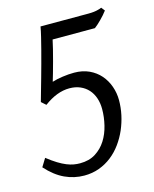

<svg xmlns="http://www.w3.org/2000/svg" viewBox="-99 -663 598 745"><g transform="rotate(-15 200.0 -291.0)"><path d="M390.1 -583Q384.3 -575.2 377 -566.9Q369.6 -558.6 362.3 -551.3Q355 -543.9 347.9 -537.6Q340.8 -531.2 335 -526.9H165Q162.1 -512.7 156.5 -490Q150.9 -467.3 144.5 -443.8Q138.2 -420.4 132.3 -399.7Q126.5 -378.9 123 -368.2Q141.1 -374 165.3 -377.4Q189.5 -380.9 211.9 -380.9Q245.6 -380.9 272 -368.7Q298.3 -356.4 316.2 -335.9Q334 -315.4 343.5 -288.6Q353 -261.7 353 -232.9Q353 -203.6 346.7 -174.1Q340.3 -144.5 328.4 -116.9Q316.4 -89.4 298.8 -65.2Q281.2 -41 258.5 -23.2Q235.8 -5.4 208 4.9Q180.2 15.1 147.9 15.1Q107.4 15.1 70.1 -2.2Q32.7 -19.5 -2 -58.1L18.1 -90.8Q40 -73.7 57.9 -62.7Q75.7 -51.8 90.8 -45.7Q106 -39.6 118.7 -37.4Q131.3 -35.2 144 -35.2Q180.7 -35.2 206.5 -51.5Q232.4 -67.9 248.8 -93.8Q265.1 -119.6 272.9 -152.1Q280.8 -184.6 280.8 -216.8Q280.8 -240.7 273.9 -261Q267.1 -281.2 253.9 -295.9Q240.7 -310.5 221.7 -318.8Q202.6 -327.1 178.2 -327.1Q128.4 -327.1 76.2 -288.1L58.1 -304.2Q63 -321.8 69.6 -345Q76.2 -368.2 83.5 -394Q90.8 -419.9 98.1 -446.8Q105.5 -473.6 112.1 -499.3Q118.7 -524.9 124.3 -547.9Q129.9 -570.8 132.8 -587.9H325.2Q337.4 -587.9 347.4 -589.1Q357.4 -590.3 364.3 -592.3Q372.6 -594.2 378.9 -597.2Z"/></g></svg>

Font: Gentium Plus Eur
Style: Italic
Weight: 400
Italic angle: -8°
Designer: J. Victor Gaultney, Annie Olsen, Iska Routamaa, Becca Hirsbrunner
Foundry: SIL International
Version: Version 5.000